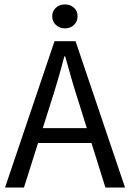

<svg xmlns="http://www.w3.org/2000/svg" viewBox="-20 -841 584 861"><path d="M2.6 0 224.5 -656.3H318.8L540.7 0H452.7L338 -366.6Q320.1 -421.7 304 -476.5Q288 -531.3 272.4 -588H268.4Q253.5 -530.7 237.4 -476.2Q221.4 -421.7 203.5 -366.6L87.4 0ZM119.4 -199.8V-266.5H421.6V-199.8ZM271 -713.7Q247.4 -713.7 230.8 -729Q214.2 -744.4 214.2 -768.1Q214.2 -791.6 230.8 -806.4Q247.4 -821.2 271 -821.2Q295.3 -821.2 311.6 -806.4Q327.9 -791.6 327.9 -768.1Q327.9 -744.4 311.6 -729Q295.3 -713.7 271 -713.7Z"/></svg>

Font: Source Sans 3
Style: Regular
Weight: 200
Designer: Paul D. Hunt
Foundry: Adobe
Version: Version 3.046;hotconv 1.0.118;makeotfexe 2.5.65603